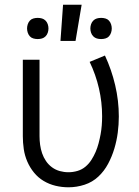

<svg xmlns="http://www.w3.org/2000/svg" viewBox="-20 -784 590 816"><path d="M271 12Q243 12 216 5.5Q189 -1 165.5 -15Q142 -29 124.5 -50.5Q107 -72 96 -97.5Q85 -123 81 -150.5Q77 -178 77 -205V-530H148V-205Q148 -187 150.5 -168.5Q153 -150 159 -132.5Q165 -115 175.5 -99.5Q186 -84 201 -73Q216 -62 234 -57Q252 -52 271 -52Q290 -52 309 -57.5Q328 -63 343 -75.5Q358 -88 368.5 -104.5Q379 -121 386.5 -138.5Q394 -156 399 -175Q404 -194 407.5 -213Q411 -232 412.5 -251Q414 -270 414 -290Q414 -350 400.5 -408.5Q387 -467 361 -521L426 -548Q454 -488 469.5 -422Q485 -356 485 -289Q485 -255 480.5 -220.5Q476 -186 466 -152.5Q456 -119 439.5 -88Q423 -57 398 -33.5Q373 -10 339.5 1Q306 12 271 12ZM410 -618Q400 -618 391.5 -620.5Q383 -623 376.5 -629.5Q370 -636 367 -645Q364 -654 364 -663Q364 -672 367 -681Q370 -690 376.5 -696.5Q383 -703 391.5 -705.5Q400 -708 410 -708Q419 -708 428 -705.5Q437 -703 443 -696.5Q449 -690 452 -681Q455 -672 455 -663Q455 -654 452 -645Q449 -636 443 -629.5Q437 -623 428 -620.5Q419 -618 410 -618ZM140 -618Q131 -618 122 -620.5Q113 -623 107 -629.5Q101 -636 98 -645Q95 -654 95 -663Q95 -672 98 -681Q101 -690 107 -696.5Q113 -703 122 -705.5Q131 -708 140 -708Q150 -708 158.5 -705.5Q167 -703 173.5 -696.5Q180 -690 183 -681Q186 -672 186 -663Q186 -654 183 -645Q180 -636 173.5 -629.5Q167 -623 158.5 -620.5Q150 -618 140 -618ZM237 -610 248 -764H327L301 -610Z"/></svg>

Font: Lode Term
Style: Regular
Weight: 400
Monospace: yes
Designer: Belleve Invis
Foundry: Belleve Invis
Version: Version 29.2.0